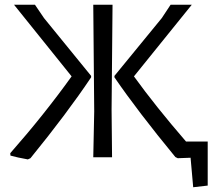

<svg xmlns="http://www.w3.org/2000/svg" viewBox="-20 -661 914 807"><path d="M97 9Q52 1 24 -7L23 -17Q164 -177 281 -340L39 -641H127L165 -585L363 -342V-336Q262 -185 108 4ZM727 4 717 -1Q559 -193 461 -336V-342L660 -585L697 -641H786L543 -340Q634 -214 762 -66H853V119L792 126L781 2ZM372 0 376 -193 372 -641H453L449 -200L451 0Z"/></svg>

Font: Alegreya Sans SC
Style: Regular
Weight: 400
Designer: Juan Pablo del Peral
Foundry: Huerta Tipografica
Version: Version 2.007